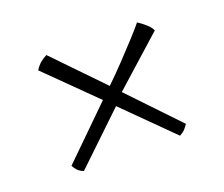

<svg xmlns="http://www.w3.org/2000/svg" viewBox="-71 -577 659 564"><g transform="rotate(-20 258.0 -295.0)"><path d="M105 -116Q93 -121 86.5 -128Q80 -135 76 -143L229 -293L80 -440Q89 -454 98.5 -461.5Q108 -469 118 -474L262 -325Q290 -352 317 -380.5Q344 -409 366.5 -433.5Q389 -458 401 -473Q415 -464 426.5 -453.5Q438 -443 442 -433L289 -296L434 -144Q429 -136 423 -129.5Q417 -123 406 -117L259 -263Z"/></g></svg>

Font: Texturina Medium 12pt Thin
Style: Regular
Weight: 250
Version: Version 1.002